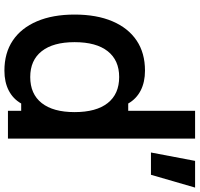

<svg xmlns="http://www.w3.org/2000/svg" viewBox="-37 -851 904 870"><g transform="rotate(90 415.0 -416.0)"><path d="M300 16Q220 16 163.5 -22Q107 -60 76.5 -131.5Q46 -203 46 -302Q46 -402 76.5 -473.5Q107 -545 163.5 -583Q220 -621 300 -621Q352 -621 390 -601.5Q428 -582 449 -545H482V-848H608V0H482V-60H449Q428 -23 390 -3.5Q352 16 300 16ZM488 -302Q488 -400 447 -452Q406 -504 329 -504Q253 -504 212 -452Q171 -400 171 -302Q171 -205 212 -153Q253 -101 329 -101Q406 -101 447 -153Q488 -205 488 -302ZM671 -648 709 -848H830L772 -648Z"/></g></svg>

Font: Martian Mono SemiExpanded Medium
Style: Regular
Weight: 500
Width: 6
Designer: Roman Shamin
Foundry: Evil Martians
Version: Version 1.000